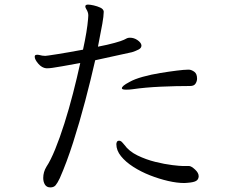

<svg xmlns="http://www.w3.org/2000/svg" viewBox="-20 -793 1040 835"><path d="M595 -594Q595 -584 582.5 -577.5Q570 -571 554 -566L394 -531Q375 -447 350.5 -354Q326 -261 298 -173.5Q270 -86 240 -18Q230 3 222 12.5Q214 22 199 22Q183 22 175.5 10Q168 -2 168 -19Q168 -45 182 -68Q200 -95 220 -144Q240 -193 260 -256Q280 -319 297.5 -387Q315 -455 329 -519Q280 -510 251.5 -505Q223 -500 208.5 -498Q194 -496 186 -496H181Q162 -498 146.5 -516Q131 -534 131 -546Q131 -553 136 -554Q138 -555 141 -555Q146 -555 152.5 -553.5Q159 -552 164 -551Q168 -551 171 -550.5Q174 -550 177 -550Q182 -550 229.5 -557.5Q277 -565 341 -577Q350 -618 355.5 -651.5Q361 -685 363 -710Q363 -713 363.5 -717.5Q364 -722 364 -726Q364 -733 362 -739Q360 -746 355.5 -753Q351 -760 351 -765Q351 -773 363 -773Q372 -773 387.5 -769.5Q403 -766 416 -760Q429 -754 431 -744V-740Q431 -724 425 -689.5Q419 -655 406 -590Q448 -598 478.5 -606.5Q509 -615 519 -620L533 -627Q536 -628 539 -628.5Q542 -629 545 -629Q563 -629 578 -618.5Q593 -608 595 -597ZM803 -490Q814 -489 825.5 -480.5Q837 -472 837 -451Q837 -440 830.5 -429.5Q824 -419 807 -419Q746 -419 679 -416Q612 -413 557 -405Q550 -404 543 -403.5Q536 -403 529 -403Q510 -403 510 -409Q510 -414 517.5 -420.5Q525 -427 544 -437Q565 -449 601 -459Q637 -469 677 -475.5Q717 -482 749.5 -486Q782 -490 797 -490ZM844 -25Q843 -12 832.5 -6Q822 0 796 2Q792 2 789 2.5Q786 3 782 3Q750 3 711 -6Q672 -15 632.5 -30.5Q593 -46 559.5 -67.5Q526 -89 506 -114Q486 -139 486 -166Q486 -171 488.5 -176Q491 -181 498 -181Q505 -181 511 -174.5Q517 -168 521 -163Q541 -135 578 -117Q615 -99 655.5 -89Q696 -79 729.5 -75Q763 -71 776 -71H803Q813 -70 828.5 -55.5Q844 -41 844 -27Z"/></svg>

Font: Moon Stars Kai HW
Style: Regular
Weight: 400
Designer: GuiWonder
Version: Version 1.101